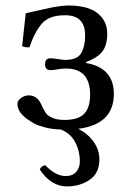

<svg xmlns="http://www.w3.org/2000/svg" viewBox="-20 -459 462 695"><path d="M124 154.8Q128.9 141.6 144 139.2Q181.2 178.2 217.8 178.2Q243.7 178.2 256.3 162.6Q269 147 269 126Q269 86.9 252 55.2Q234.9 23.4 200.2 9.8Q168 8.8 142.3 2Q116.7 -4.9 104.5 -11.5Q92.3 -18.1 77.1 -28.8Q43 -54.7 43 -83Q43 -95.2 56.4 -104.5Q69.8 -113.8 84 -113.8Q113.8 -113.8 128.9 -82Q138.7 -60.1 145.8 -50Q152.8 -40 169.4 -32.5Q186 -24.9 212.9 -24.9Q263.7 -24.9 284.9 -47.4Q306.2 -69.8 306.2 -116.2Q306.2 -211.4 217.8 -210.9Q204.6 -210.9 188.2 -208Q171.9 -205.1 163.1 -205.1Q143.1 -205.1 143.1 -226.1Q143.1 -248 162.1 -248Q171.9 -248 189.9 -245.1Q208 -242.2 216.8 -242.2Q259.8 -242.2 273.9 -266.6Q288.1 -291 288.1 -331.1Q288.1 -404.3 214.8 -403.8Q157.7 -403.8 131.3 -373.3Q105 -342.8 86.9 -288.1Q73.7 -286.1 60.1 -292L73.2 -411.1Q84.5 -413.1 140.1 -426Q195.8 -439 227.1 -439Q298.8 -439 333.5 -410.9Q368.2 -382.8 368.2 -336.9Q368.2 -296.9 351.6 -273.9Q335 -251 291 -233.9V-231Q392.1 -213.9 392.1 -119.1Q392.1 -9.3 263.7 7.3Q298.8 25.4 319.3 54.7Q339.8 84 339.8 118.2Q339.8 168 304.4 191.9Q269 215.8 222.2 215.8Q165 215.8 124 154.8Z"/></svg>

Font: Linux Libertine
Style: Regular
Weight: 400
Designer: Philipp H. Poll
Foundry: Philipp H. Poll
Version: Version 5.3.0 ; ttfautohint (v0.9)